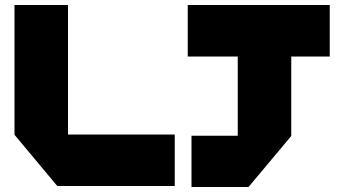

<svg xmlns="http://www.w3.org/2000/svg" viewBox="-20 -745 1377 768"><path d="M209 -1 38 -206V-207H679V-1ZM38 -207V-725H252V-207ZM931 -202V-519L1102 -725H1145V-202ZM746 3V-202H1145V-201L974 3ZM731 -519V-725H1102L931 -519ZM1145 -519V-725H1299V-519Z"/></svg>

Font: Foldit ExtraBold
Style: Regular
Weight: 800
Version: Version 1.003